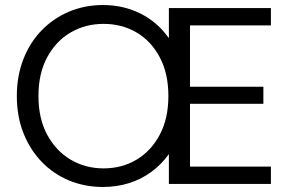

<svg xmlns="http://www.w3.org/2000/svg" viewBox="-20 -732 1156 764"><path d="M390 12Q317 12 254.5 -14Q192 -40 145.5 -88.5Q99 -137 73 -203Q47 -269 47 -350Q47 -430 73 -496.5Q99 -563 145.5 -611Q192 -659 254.5 -685.5Q317 -712 390 -712Q471 -712 539 -678Q607 -644 652 -580V-700H1058V-631H736V-387H1028V-319H736V-69H1058V0H652V-119Q622 -77 581.5 -47.5Q541 -18 492.5 -3Q444 12 390 12ZM392 -62Q465 -62 523 -96.5Q581 -131 615.5 -195.5Q650 -260 650 -350Q650 -440 615.5 -504.5Q581 -569 523 -603Q465 -637 392 -637Q320 -637 261.5 -603Q203 -569 168 -504.5Q133 -440 133 -350Q133 -260 168 -195.5Q203 -131 261.5 -96.5Q320 -62 392 -62Z"/></svg>

Font: DM Sans 18pt
Style: Regular
Weight: 400
Designer: Colophon Foundry, Jonny Pinhorn
Foundry: Colophon Foundry
Version: Version 4.004;gftools[0.9.30]